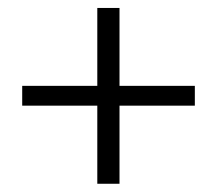

<svg xmlns="http://www.w3.org/2000/svg" viewBox="-20 -545 534 473"><path d="M219.7 -92.3V-284.7H34.7V-333.5H219.7V-525.4H274.4V-333.5H460V-284.7H274.4V-92.3Z"/></svg>

Font: Elstob 14pt SemiBold
Style: Regular
Weight: 600
Designer: Peter S. Baker
Version: Version 1.015